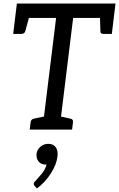

<svg xmlns="http://www.w3.org/2000/svg" viewBox="-20 -737 677 1092"><path d="M221 0 299 -635H66L76 -717H637L627 -635H396L318 0ZM149 0 154 -41Q155 -50 159.5 -55Q164 -60 172 -62L249 -78L251 0ZM288 0 308 -78 381 -62Q390 -60 393 -55Q396 -50 395 -41L390 0ZM548 -660 627 -635 616 -544H570Q561 -544 556 -547.5Q551 -551 551 -560ZM151 -660 124 -560Q121 -551 115 -547.5Q109 -544 101 -544H55L66 -635ZM190 335 177 320Q174 317 173 313.5Q172 310 172 306Q173 300 181 293Q194 279 215.5 253.5Q237 228 245 199Q244 199 242 199Q240 199 238 199Q214 199 199.5 181.5Q185 164 188 137Q191 114 210 97.5Q229 81 254 81Q284 81 297.5 101Q311 121 307 152Q302 198 269.5 249Q237 300 190 335Z"/></svg>

Font: Aleo
Style: Italic
Weight: 400
Italic angle: -7°
Designer: Alessio Laiso
Foundry: Alessio Laiso
Version: Version 2.001;gftools[0.9.29]